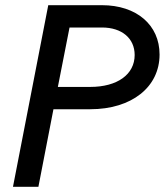

<svg xmlns="http://www.w3.org/2000/svg" viewBox="-20 -720 635 740"><path d="M30 0H128L186 -299H328C487 -299 595 -384 595 -510C595 -624 506 -700 373 -700H166ZM328 -385H203L248 -614H373C450 -614 499 -572 499 -508C499 -433 432 -385 328 -385Z"/></svg>

Font: Uncut Sans Medium Italic
Style: Regular
Weight: 500
Italic angle: -11°
Designer: Kasper Nordkvist
Foundry: UNCUT.wtf
Version: Version 1.304;Glyphs 3.2 (3246)